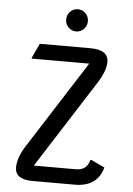

<svg xmlns="http://www.w3.org/2000/svg" viewBox="-62 -986 713 1031"><g transform="rotate(5 295.0 -470.0)"><path d="M152.8 0Q58.6 0 58.6 -65.4Q58.6 -120.6 105.5 -190.9L401.4 -654.3H91.3V-659.2L127.9 -737.3H401.4Q498 -737.3 498 -670.9Q498 -621.1 448.7 -546.4L152.8 -83H380.9Q438.5 -83 453.1 -140.1H458L531.2 -105.5Q502 0 380.9 0ZM274.4 -837.9Q257.3 -855.5 257.3 -880.1Q257.3 -904.8 274.4 -922.4Q291.5 -939.9 315.9 -939.9Q340.3 -939.9 357.4 -922.4Q374.5 -904.8 374.5 -880.1Q374.5 -855.5 357.4 -837.9Q340.3 -820.3 315.9 -820.3Q291.5 -820.3 274.4 -837.9Z"/></g></svg>

Font: Nova Oval
Style: Book
Weight: 400
Version: Version 2.000